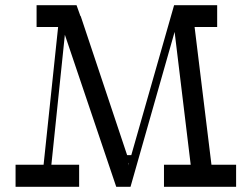

<svg xmlns="http://www.w3.org/2000/svg" viewBox="-20 -720 970 740"><path d="M795 -85 730 -616H817V-700H651L486 -122H470L291 -658H290L275 -700H121V-616H204L148 -85H40V0H285V-85H178L230 -586L428 0H483L653 -597L715 -85H612V0H890V-85ZM476 -92H477L474 -82Z"/></svg>

Font: Space Cowgirl
Style: Regular
Weight: 400
Designer: Valery Marier
Foundry: Valery Marier
Version: Version 1.000;hotconv 1.0.109;makeotfexe 2.5.65596